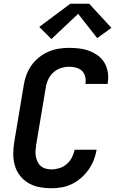

<svg xmlns="http://www.w3.org/2000/svg" viewBox="-20 -999 640 1027"><path d="M255 8Q222 8 191 2Q160 -4 133.5 -19Q107 -34 88 -58Q69 -82 60 -111.5Q51 -141 51 -173.5Q51 -206 56 -238L107 -543Q111 -570 121 -597.5Q131 -625 148 -649Q165 -673 188.5 -692Q212 -711 239 -722.5Q266 -734 294 -738.5Q322 -743 350 -743Q378 -743 406 -739.5Q434 -736 459.5 -726Q485 -716 506 -700Q527 -684 540 -661Q553 -638 557 -610Q561 -582 556 -554Q556 -553 556 -552Q556 -551 556 -550H437Q437 -551 437 -551.5Q437 -552 437 -552Q440 -571 435.5 -589.5Q431 -608 418.5 -620Q406 -632 387.5 -637Q369 -642 350 -642Q327 -642 304.5 -634.5Q282 -627 264 -610Q246 -593 236.5 -571Q227 -549 224 -526L173 -222Q171 -206 170 -190.5Q169 -175 172 -160.5Q175 -146 181.5 -132.5Q188 -119 199 -110Q210 -101 224.5 -97Q239 -93 255 -93Q276 -93 297.5 -99.5Q319 -106 336.5 -121Q354 -136 364.5 -156.5Q375 -177 379 -198H497Q492 -170 481.5 -143Q471 -116 454 -92Q437 -68 414.5 -48Q392 -28 365.5 -15Q339 -2 310.5 3Q282 8 255 8ZM255 -790 190 -855 356 -979H457L576 -850L500 -795L398 -925Z"/></svg>

Font: Iosevka SS04 Extended Oblique
Style: Bold
Weight: 700
Width: 7
Italic angle: -9°
Monospace: yes
Designer: Belleve Invis
Foundry: Belleve Invis
Version: Version 19.0.0; ttfautohint (v1.8.4)